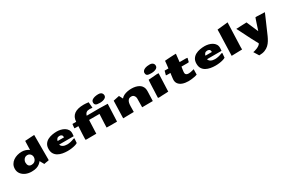

<svg xmlns="http://www.w3.org/2000/svg" viewBox="167 -2497 6706 4535"><g transform="rotate(-30 3520.5 -230.0)"><path d="M374 16.1Q285.6 16.1 214.1 -15.6Q142.6 -47.4 100.3 -104Q58.1 -160.6 58.1 -235.4Q58.1 -304.2 87.4 -356Q116.7 -407.7 166 -442.1Q215.3 -476.6 276.1 -493.9Q336.9 -511.2 400.4 -511.2Q455.6 -511.2 506.3 -493.4Q557.1 -475.6 592.8 -448.7Q593.8 -493.2 595.7 -543.9Q597.7 -594.7 598.6 -639.2Q598.6 -651.4 599.9 -668.5Q601.1 -685.5 601.6 -690.9Q615.7 -691.4 642.8 -693.1Q669.9 -694.8 702.4 -697Q734.9 -699.2 766.1 -701.2Q797.4 -703.1 821.3 -704.3Q845.2 -705.6 854 -705.6H855.5V-18.6Q850.1 -15.1 826.2 -11.5Q802.2 -7.8 772.7 -3.2Q743.2 1.5 720.2 7.3Q702.1 -24.9 686 -52.7Q669.9 -80.6 656.2 -107.4Q631.3 -74.7 596.2 -46.4Q561 -18.1 507.8 -1Q454.6 16.1 374 16.1ZM449.7 -124.5Q497.1 -124.5 527.1 -144.3Q557.1 -164.1 571.8 -194.6Q586.4 -225.1 587.4 -257.8Q587.4 -288.1 574 -315.2Q560.5 -342.3 534.9 -359.1Q509.3 -376 473.1 -376Q433.1 -376 405.5 -355.2Q377.9 -334.5 363.8 -304.2Q349.6 -273.9 349.6 -245.1Q349.6 -187.5 374.8 -156Q399.9 -124.5 449.7 -124.5Z M1352.1 18.6Q1284.2 18.6 1218.5 6.3Q1152.8 -5.9 1099.6 -35.4Q1046.4 -64.9 1014.6 -115.7Q982.9 -166.5 982.9 -244.1Q982.9 -324.2 1016.8 -376.2Q1050.8 -428.2 1106 -457.5Q1161.1 -486.8 1226.6 -498.8Q1292 -510.7 1354.5 -510.7Q1404.3 -510.7 1457.5 -498.5Q1510.7 -486.3 1556.2 -459.5Q1601.6 -432.6 1628.9 -389.6Q1656.2 -346.7 1653.8 -285.2Q1653.8 -279.3 1652.8 -273.9L1648.4 -213.9H1252.4Q1264.2 -169.4 1309.1 -145Q1354 -120.6 1421.4 -120.6Q1462.9 -120.6 1511.2 -130.9Q1559.6 -141.1 1612.8 -163.1H1639.2L1629.9 -39.1Q1610.4 -24.4 1568.6 -11.2Q1526.9 2 1470.7 10.3Q1414.6 18.6 1352.1 18.6ZM1438.5 -304.7Q1438 -352.5 1416.3 -370.6Q1394.5 -388.7 1358.4 -388.7Q1314.9 -388.7 1291.3 -363.3Q1267.6 -337.9 1262.2 -304.7Z M2582 -585Q2543.5 -585 2511.2 -590.1Q2479 -595.2 2459.7 -613Q2440.4 -630.9 2440.4 -668.9Q2440.4 -712.9 2471.7 -737.8Q2502.9 -762.7 2550 -773.2Q2597.2 -783.7 2645 -783.7Q2692.9 -783.7 2717.8 -767.1Q2742.7 -750.5 2751.7 -728.5Q2760.7 -706.5 2760.7 -689.5Q2760.7 -650.4 2733.2 -627.4Q2705.6 -604.5 2664.6 -594.7Q2623.5 -585 2582 -585ZM1894 3.9Q1871.6 3.9 1849.6 2.4L1847.7 -41Q1848.6 -82.5 1852.5 -163.3Q1856.4 -244.1 1863.3 -363.8H1794.9Q1767.6 -363.8 1756.8 -366.2Q1757.8 -392.1 1760.5 -420.2Q1763.2 -448.2 1767.6 -479H1869.6Q1881.3 -741.7 2224.6 -741.7Q2278.8 -741.7 2355.5 -731.4L2369.1 -574.2Q2317.4 -580.1 2293.9 -580.1Q2267.6 -580.1 2240.7 -574.2Q2213.9 -568.4 2191.7 -546.9Q2169.4 -525.4 2156.2 -479H2251L2496.6 -481Q2632.3 -481 2727.5 -475.1L2707.5 -0.5Q2499 2.4 2423.8 -2Q2423.8 -29.8 2427.7 -120.6Q2431.6 -211.4 2439.5 -364.7H2155.8Q2142.6 -79.1 2142.6 -60.5L2141.1 2Z M2872.6 4.9Q2872.6 -7.3 2873.5 -45.4Q2874.5 -83.5 2876.2 -135.7Q2877.9 -188 2879.4 -243.9Q2880.9 -299.8 2882.6 -349.4Q2884.3 -398.9 2885.3 -431.4Q2886.2 -463.9 2886.2 -467.8L3049.8 -502.4L3102.1 -401.9Q3132.8 -440.9 3179.9 -463.6Q3227.1 -486.3 3281 -496.1Q3335 -505.9 3386.2 -505.9Q3501 -505.9 3581.1 -463.9Q3661.1 -421.9 3684.6 -334.5Q3688.5 -317.4 3689.7 -299.3Q3690.9 -281.2 3690.9 -263.7Q3690.9 -245.6 3689.7 -217.8Q3688.5 -189.9 3686.5 -138.7Q3684.6 -87.4 3682.1 1.5L3391.1 3.4L3394 -229Q3394 -278.8 3366.9 -312.5Q3339.8 -346.2 3296.4 -346.2Q3241.7 -346.2 3213.6 -317.6Q3185.5 -289.1 3176 -243.9Q3166.5 -198.7 3166.5 -147.9Q3166.5 -134.8 3166 -110.6Q3165.5 -86.4 3165.3 -61Q3165 -35.6 3164.6 -17.8Q3164.1 0 3164.1 0Z M4160.6 -672.9Q4156.7 -643.1 4130.4 -623.5Q4104 -604 4066.4 -594.5Q4028.8 -585 3990.7 -585Q3936 -585 3903.3 -591.3Q3870.6 -597.7 3856.2 -617.4Q3841.8 -637.2 3841.8 -676.3Q3841.8 -698.2 3860.4 -723.4Q3878.9 -748.5 3923.6 -766.1Q3968.3 -783.7 4046.4 -783.7Q4106 -783.7 4136.5 -752.7Q4167 -721.7 4160.6 -672.9ZM3873 2.9Q3860.8 2.9 3848.9 2.2Q3836.9 1.5 3825.2 -2Q3825.2 -20.5 3827.6 -74Q3830.1 -127.4 3833.5 -203.1Q3834.5 -234.9 3835.9 -274.2Q3837.4 -313.5 3839.4 -353.8Q3841.3 -394 3843.5 -428.2Q3845.7 -462.4 3848.6 -483.4Q3904.8 -487.3 3963.4 -491Q4022 -494.6 4080.1 -501H4082Q4105.5 -501 4128.9 -499.5L4110.4 -43.5V-40Q4110.4 -32.7 4110.6 -25.4Q4110.8 -18.1 4111.3 -10.3Q4093.8 -7.8 4064.7 -6.3Q4035.6 -4.9 4001.2 -3.7Q3966.8 -2.4 3933.1 -1Q3899.4 0.5 3873.5 2.9Z M4648.9 17.6Q4559.6 17.6 4490.2 -7.3Q4420.9 -32.2 4384.3 -82.8Q4347.7 -133.3 4355 -210Q4358.9 -247.6 4364 -287.6Q4369.1 -327.6 4375 -364.7H4310.5Q4290.5 -364.7 4276.1 -365.7Q4261.7 -366.7 4252.9 -369.1L4283.2 -481H4386.7Q4396 -548.8 4399.7 -595.5Q4403.3 -642.1 4407.7 -677.7Q4437 -680.7 4477.5 -683.6Q4518.1 -686.5 4562 -689Q4606 -691.4 4645.8 -692.9Q4685.5 -694.3 4713.4 -694.3L4689.9 -479H4860.4Q4885.3 -479 4903.3 -473.6L4877.4 -369.6Q4867.2 -366.2 4853.8 -365.2Q4840.3 -364.3 4824.7 -364.3Q4817.9 -364.3 4811 -364.5Q4804.2 -364.7 4796.9 -364.7H4675.8Q4669.4 -329.1 4664.3 -294.7Q4659.2 -260.3 4656.2 -228.5Q4652.8 -191.4 4664.8 -171.9Q4676.8 -152.3 4699 -145.5Q4721.2 -138.7 4748 -138.7H4748.5Q4772.9 -138.7 4800.3 -144Q4827.6 -149.4 4852.8 -156.2Q4877.9 -163.1 4894.5 -167.5L4891.6 -21.5Q4857.4 -8.3 4812.7 0.5Q4768.1 9.3 4724.1 13.4Q4680.2 17.6 4648.9 17.6Z M5384.3 18.6Q5316.4 18.6 5250.7 6.3Q5185.1 -5.9 5131.8 -35.4Q5078.6 -64.9 5046.9 -115.7Q5015.1 -166.5 5015.1 -244.1Q5015.1 -324.2 5049.1 -376.2Q5083 -428.2 5138.2 -457.5Q5193.4 -486.8 5258.8 -498.8Q5324.2 -510.7 5386.7 -510.7Q5436.5 -510.7 5489.7 -498.5Q5543 -486.3 5588.4 -459.5Q5633.8 -432.6 5661.1 -389.6Q5688.5 -346.7 5686 -285.2Q5686 -279.3 5685.1 -273.9L5680.7 -213.9H5284.7Q5296.4 -169.4 5341.3 -145Q5386.2 -120.6 5453.6 -120.6Q5495.1 -120.6 5543.5 -130.9Q5591.8 -141.1 5645 -163.1H5671.4L5662.1 -39.1Q5642.6 -24.4 5600.8 -11.2Q5559.1 2 5502.9 10.3Q5446.8 18.6 5384.3 18.6ZM5470.7 -304.7Q5470.2 -352.5 5448.5 -370.6Q5426.8 -388.7 5390.6 -388.7Q5347.2 -388.7 5323.5 -363.3Q5299.8 -337.9 5294.4 -304.7Z M5829.1 8.3 5843.8 -453.1Q5845.2 -492.7 5846.7 -528.1Q5848.1 -563.5 5849.4 -603Q5850.6 -642.6 5850.6 -695.3Q5866.7 -697.3 5900.6 -700.4Q5934.6 -703.6 5977.1 -708Q6019.5 -712.4 6062.7 -716.8Q6106 -721.2 6141.1 -725.6L6138.2 -655.8L6116.7 -69.3L6117.7 1Z M6399.4 324.2 6314.9 187.5Q6325.7 187.5 6356.4 179.4Q6387.2 171.4 6424.1 156Q6460.9 140.6 6491.2 118.9Q6521.5 97.2 6531.7 70.3L6490.7 -3.4Q6468.3 -43.5 6439 -100.1Q6409.7 -156.7 6378.9 -218.3Q6348.1 -279.8 6319.8 -336.2Q6291.5 -392.6 6270.8 -433.6Q6250 -474.6 6241.7 -488.3L6526.9 -500.5L6664.1 -182.6Q6670.9 -200.7 6681.4 -232.7Q6691.9 -264.6 6704.3 -303.2Q6716.8 -341.8 6729.5 -380.4Q6742.2 -418.9 6752.9 -450.7Q6763.7 -482.4 6771 -500Q6781.2 -501 6791.7 -501Q6802.2 -501 6813.5 -501L7023.9 -493.2L6998 -430.7L6797.9 28.8Q6773.4 83.5 6741.9 136.2Q6710.4 189 6665.3 231.4Q6620.1 273.9 6555.4 299.1Q6490.7 324.2 6399.4 324.2Z"/></g></svg>

Font: Seymour One
Style: Regular
Weight: 400
Designer: Vernon Adams
Foundry: Vernon Adams
Version: Version 1.100; ttfautohint (v1.8.4.7-5d5b);gftools[0.9.33]